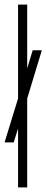

<svg xmlns="http://www.w3.org/2000/svg" viewBox="-20 -820 203 840"><path d="M59 0V-258L40 -197H0L59 -389V-800H99V-521L123 -600H163L99 -389V0Z"/></svg>

Font: Big Shoulders Text SC Thin
Style: Regular
Weight: 100
Designer: Patric King
Foundry: XO Type Co
Version: Version 2.002